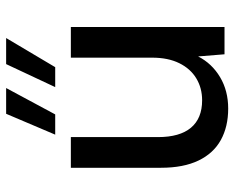

<svg xmlns="http://www.w3.org/2000/svg" viewBox="-89 -663 764 626"><g transform="rotate(-90 293.0 -350.0)"><path d="M252 12Q193 12 149.5 -12Q106 -36 82.5 -85Q59 -134 59 -207V-501H159V-217Q159 -146 189.5 -109.5Q220 -73 279 -73Q319 -73 350.5 -92Q382 -111 400 -147.5Q418 -184 418 -236V-501H518V0H429L422 -86Q399 -41 354.5 -14.5Q310 12 252 12ZM322 -552 397 -712H482L387 -552ZM167 -552 235 -712H319L233 -552Z"/></g></svg>

Font: DMSans_18ptMedium
Style: Regular
Weight: 500
Designer: Colophon Foundry, Jonny Pinhorn
Foundry: Colophon Foundry
Version: Version 4.004;gftools[0.9.30]